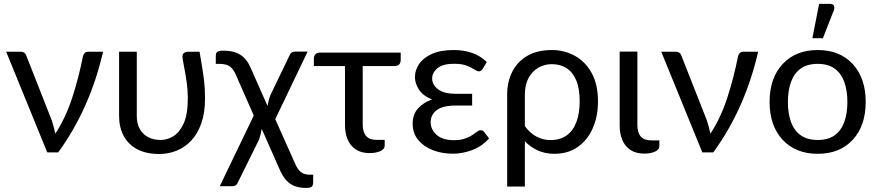

<svg xmlns="http://www.w3.org/2000/svg" viewBox="-20 -766 4413 965"><path d="M272.5 0H217.5L11 -506H84Q105 -506 111.5 -488L240 -161.5Q251.5 -126.5 258 -94Q310.5 -174.5 343 -275Q375.5 -375.5 396 -478.5Q401 -506 423.5 -506H498Q432 -219 272.5 0Z M781 8Q714.5 8 669.5 -16Q624.5 -40 601.5 -83.2Q578.5 -126.5 578.5 -183.5V-506H667.5V-183.5Q667.5 -143.5 683 -116.8Q698.5 -90 725.5 -76.2Q752.5 -62.5 787 -62.5Q820.5 -62.5 851.5 -81.5Q883 -101 903.5 -146.5Q924 -192.5 924 -271.5Q924 -312.5 918.2 -353.2Q912.5 -394 904.5 -434Q897 -474 897 -480Q897 -495 905.5 -500.5Q914 -506 922 -506H983Q1000 -408.5 1005.2 -365Q1010.5 -321.5 1010.5 -271.5Q1010.5 -199 991.8 -146Q973 -93 940.8 -59Q908.5 -25 867.2 -8.5Q826 8 781 8Z M1517 178.5Q1487.5 178.5 1463.5 170.2Q1439.5 162 1420 141.2Q1400.5 120.5 1384.5 83.5L1295.5 -118Q1290 -86.5 1281.5 -63.5L1175 152Q1168 170 1147.5 170H1084.5L1255.5 -185.5L1164.5 -392Q1151.5 -421.5 1133.5 -433.2Q1115.5 -445 1082 -445H1064.5V-482Q1064.5 -490.5 1066.5 -497.2Q1068.5 -504 1076.5 -507.8Q1084.5 -511.5 1102.5 -511.5Q1155 -511.5 1187.8 -490.8Q1220.5 -470 1239.5 -426L1324.5 -233.5Q1330 -264 1338.5 -287L1435.5 -488Q1442.5 -506.5 1463 -506.5H1526L1363.5 -167L1463.5 57Q1476 86.5 1492.8 99.2Q1509.5 112 1536 112H1554V148Q1554 166.5 1546.8 172.5Q1539.5 178.5 1517 178.5Z M1838 3.5Q1795.5 3.5 1768 -15Q1740.5 -33.5 1727.2 -65Q1714 -96.5 1714 -136V-434H1557.5V-472.5Q1557.5 -484 1565 -492.8Q1572.5 -501.5 1588 -501.5H1994V-466Q1994 -434 1962.5 -434H1803V-140.5Q1803 -62.5 1872.5 -63H1913.5V-35.5Q1913.5 -15.5 1890.8 -6Q1868 3.5 1838 3.5Z M2256 6.5Q2201.5 6.5 2155.5 -11.2Q2109.5 -29 2081.8 -62.8Q2054 -96.5 2054 -144.5Q2054 -190.5 2080.5 -220.5Q2107 -250.5 2151 -266Q2105 -285 2085 -316.5Q2065.5 -348 2065.5 -379Q2065.5 -413 2086.2 -444Q2107 -475 2150.2 -494.8Q2193.5 -514.5 2261 -514.5Q2365 -514.5 2426.5 -454.5L2406.5 -420.5Q2401.5 -413 2397 -410.2Q2392.5 -407.5 2386 -407.5Q2378 -407.5 2364.5 -416.5Q2351.5 -425.5 2327 -435.5Q2302.5 -445.5 2262 -445.5Q2206.5 -445.5 2179.5 -423.5Q2152 -401.5 2152 -371Q2152 -339.5 2182.2 -317Q2212.5 -294.5 2270.5 -294.5H2353V-235.5H2270.5Q2204.5 -235.5 2174.5 -212Q2144.5 -188.5 2144.5 -152.5Q2144.5 -115 2174.5 -88.2Q2204.5 -61.5 2261 -61.5Q2290 -61.5 2310.2 -67.5Q2330.5 -73.5 2344.8 -81.8Q2359 -90 2368.5 -98Q2376.5 -103.5 2383 -107.5Q2389.5 -111.5 2396 -111.5Q2407.5 -111.5 2413 -103L2438 -70.5Q2401.5 -29.5 2352.8 -11.5Q2304 6.5 2256 6.5Z M2618 171.5H2529V-290Q2529 -355 2554.8 -405.8Q2580.5 -456.5 2630.5 -485.5Q2680.5 -514.5 2754 -514.5Q2816.5 -514.5 2869.2 -485.5Q2922 -456.5 2953.8 -399Q2985.5 -341.5 2985.5 -256.5Q2985.5 -181 2959.2 -121.5Q2933 -62 2884 -27.5Q2835 7 2766.5 7Q2720 7 2682.8 -10Q2645.5 -27 2618 -56ZM2746.5 -62Q2796 -62 2828.5 -85.8Q2861 -109.5 2877.2 -153.2Q2893.5 -197 2893.5 -256.5Q2893.5 -322 2875.8 -363.2Q2858 -404.5 2826.5 -424Q2795 -443.5 2754 -443.5Q2716.5 -443.5 2685.8 -425.8Q2655 -408 2636.5 -374Q2618 -340 2618 -290V-132Q2645 -95 2678.2 -78.5Q2711.5 -62 2746.5 -62Z M3218.5 6Q3176 6 3148.5 -12.5Q3121 -31 3107.8 -62.5Q3094.5 -94 3094.5 -133.5V-506.5H3183.5V-138Q3183.5 -60 3253 -60.5H3294V-33Q3294 -13 3271.2 -3.5Q3248.5 6 3218.5 6Z M3565 0H3510L3303.5 -506H3376.5Q3397.5 -506 3404 -488L3532.5 -161.5Q3544 -126.5 3550.5 -94Q3603 -174.5 3635.5 -275Q3668 -375.5 3688.5 -478.5Q3693.5 -506 3716 -506H3790.5Q3724.5 -219 3565 0Z M4090 7Q3979 7 3913.5 -63.5Q3848 -134 3848 -254Q3848 -373.5 3913.5 -444Q3979 -514.5 4090 -514.5Q4201 -514.5 4266 -444Q4331 -373.5 4331 -254Q4331 -134 4266 -63.5Q4201 7 4090 7ZM4090 -62.5Q4142.5 -62.5 4175.2 -86.2Q4208 -110 4223.5 -153Q4239 -196 4239 -253.5Q4239 -310.5 4223.5 -353.8Q4208 -397 4175.2 -421Q4142.5 -445 4090 -445Q4037 -445 4004 -421Q3971 -397 3955.5 -353.8Q3940 -310.5 3940 -253.5Q3940 -196 3955.5 -153Q3971 -110 4004.2 -86.2Q4037.5 -62.5 4090 -62.5ZM4116 -574H4063L4097 -746.5H4152.5Q4173 -746.5 4173.5 -727.5Q4173.5 -721.5 4171 -714.5Z"/></svg>

Font: Verano Sans
Style: Regular
Weight: 400
Designer: Lukasz Dziedzic with Adam Twardoch and Botio Nikoltchev
Foundry: tyPoland Lukasz Dziedzic
Version: Version 3.001;December 28, 2019;FontCreator 12.0.0.2547 64-b